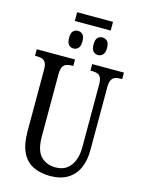

<svg xmlns="http://www.w3.org/2000/svg" viewBox="-145 -1077 863 1168"><g transform="rotate(15 286.5 -492.5)"><path d="M191 -940V-995H417V-940ZM226 -776Q208 -776 196 -788.5Q184 -801 184 -832Q184 -863 196 -875Q208 -887 226 -887Q243 -887 255.5 -875Q268 -863 268 -832Q268 -801 255.5 -788.5Q243 -776 226 -776ZM380 -776Q363 -776 350.5 -788.5Q338 -801 338 -832Q338 -863 350.5 -875Q363 -887 380 -887Q397 -887 410 -875Q423 -863 423 -832Q423 -801 410 -788.5Q397 -776 380 -776ZM288 10Q227 10 181.5 -12.5Q136 -35 111.5 -85Q87 -135 87 -216V-605Q87 -635 78.5 -649.5Q70 -664 56 -668.5Q42 -673 23 -673H12V-714H253V-673H243Q224 -673 210 -668Q196 -663 187.5 -648Q179 -633 179 -601V-210Q179 -122 214.5 -85.5Q250 -49 307 -49Q351 -49 378.5 -70Q406 -91 420 -127Q434 -163 434 -208V-605Q434 -635 426 -649.5Q418 -664 404 -668.5Q390 -673 371 -673H361V-714H561V-673H550Q531 -673 517 -668Q503 -663 494.5 -648Q486 -633 486 -601V-206Q486 -140 464 -91.5Q442 -43 398 -16.5Q354 10 288 10Z"/></g></svg>

Font: Noto Serif ExtraCondensed
Style: Regular
Weight: 400
Width: 2
Designer: Monotype Design Team
Foundry: Monotype Imaging Inc.
Version: Version 2.013